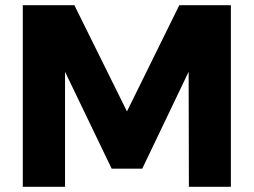

<svg xmlns="http://www.w3.org/2000/svg" viewBox="-20 -721 979 741"><path d="M871 0H709L708 -444L529 -70H411L231 -444V0H68V-701H267L470 -291L672 -701H871Z"/></svg>

Font: Argentum Novus
Style: Bold
Weight: 700
Designer: Julieta Ulanovsky (font) & Cristiano Sobral (main changes)
Foundry: Julieta Ulanovsky (font) & Cristiano Sobral (main changes)
Version: Version 3.00;November 27, 2020;FontCreator 13.0.0.2655 64-bi